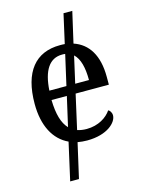

<svg xmlns="http://www.w3.org/2000/svg" viewBox="-135 -792 804 1077"><g transform="rotate(-15 267.5 -253.5)"><path d="M135 207H186L232 5C249 8 267 10 287 10C406 10 463 -49 463 -89C463 -106 453 -119 444 -123C420 -87 370 -53 301 -53C281 -53 263 -56 247 -61L292 -261H485V-307C485 -431 437 -507 353 -535L394 -714H343L305 -545C296 -546 287 -546 277 -546C135 -546 55 -451 55 -264C55 -137 102 -49 184 -11ZM154 -315C161 -430 201 -492 275 -492C281 -492 287 -492 293 -491L253 -315ZM384 -315H304L339 -470C371 -441 384 -386 384 -315ZM152 -261H241L202 -90C170 -123 154 -178 152 -261Z"/></g></svg>

Font: Noto Serif
Style: Regular
Weight: 400
Designer: Monotype Design Team
Foundry: Monotype Imaging Inc.
Version: Version 2.015